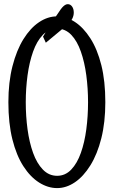

<svg xmlns="http://www.w3.org/2000/svg" viewBox="-20 -914 556 939"><path d="M259.3 5.9Q214.4 5.9 171.4 -21.2Q128.4 -48.3 94.2 -101.3Q60.1 -154.3 40.5 -232.7Q21 -311 21 -414.1Q21 -512.2 41 -590.3Q61 -668.5 94.7 -722.7Q128.4 -776.9 170.9 -805.4Q213.4 -834 259.3 -834Q304.2 -834 345.9 -806.9Q387.7 -779.8 421.9 -726.6Q456.1 -673.3 475.6 -595.5Q495.1 -517.6 495.1 -414.1Q495.1 -315.9 475.6 -238Q456.1 -160.2 422.1 -105.5Q388.2 -50.8 346.2 -22.5Q304.2 5.9 259.3 5.9ZM259.3 -54.2Q299.3 -54.2 328.4 -84.7Q357.4 -115.2 375.5 -166.3Q393.6 -217.3 402.1 -281.5Q410.6 -345.7 410.6 -414.1Q410.6 -481.4 402.1 -545.7Q393.6 -609.9 375.5 -661.6Q357.4 -713.4 328.4 -743.7Q299.3 -773.9 259.3 -773.9Q219.2 -773.9 189.7 -743.7Q160.2 -713.4 141.8 -661.6Q123.5 -609.9 114.7 -545.7Q106 -481.4 106 -414.1Q106 -345.7 114.7 -281.5Q123.5 -217.3 141.8 -166.3Q160.2 -115.2 189.7 -84.7Q219.2 -54.2 259.3 -54.2ZM190.4 -734.9Q208 -764.6 226.3 -793.2Q244.6 -821.8 263.2 -848.1Q278.8 -873 290 -883.3Q301.3 -893.6 311.5 -893.6Q324.2 -893.6 332.5 -882.1Q340.8 -870.6 340.8 -852.5Q340.8 -836.9 332.8 -821.3Q324.7 -805.7 302.2 -786.6Q278.3 -766.6 253.7 -746.3Q229 -726.1 204.1 -705.1Z"/></svg>

Font: Scarab Serif
Style: Regular
Weight: 400
Designer: John Roberts
Foundry: Scarab
Version: 1.0